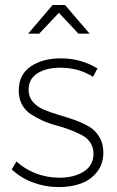

<svg xmlns="http://www.w3.org/2000/svg" viewBox="-20 -759 477 780"><path d="M219.2 -707 139.2 -622.1H94.2L193.8 -738.8H244.1L344.2 -622.1H298.8ZM96.2 -394Q96.2 -365.7 113 -345.7Q129.9 -325.7 156.5 -314.2Q183.1 -302.7 215.6 -293.2Q248 -283.7 280.5 -272.5Q313 -261.2 339.6 -246.1Q366.2 -231 383.1 -203.6Q399.9 -176.3 399.9 -139.2Q399.9 -92.8 373.8 -60.1Q347.7 -27.3 308.1 -13.2Q268.6 1 219.2 1Q164.1 1 113.8 -17.8Q63.5 -36.6 27.8 -70.8L46.9 -103Q80.6 -71.8 126.2 -54.4Q171.9 -37.1 221.2 -37.1Q279.8 -37.1 318.8 -61Q357.9 -85 359.9 -131.8Q360.4 -158.2 347.9 -178Q335.4 -197.8 314.2 -209.2Q293 -220.7 265.6 -231.2Q238.3 -241.7 209.5 -249.3Q180.7 -256.8 153.3 -269Q126 -281.2 104.2 -295.7Q82.5 -310.1 69.3 -334.5Q56.2 -358.9 56.2 -391.1Q56.2 -455.6 104.5 -488.8Q152.8 -522 227.1 -522Q308.6 -522 376 -481L357.9 -446.8Q299.3 -483.9 226.1 -483.9Q168 -483.9 132.1 -461.2Q96.2 -438.5 96.2 -394Z"/></svg>

Font: Montserrat-Arabic ExtraLight
Style: Regular
Weight: 275
Designer: Mohamed Gaber
Foundry: Kief Type Foundry
Version: Version 5.008;PS 005.008;hotconv 1.0.88;makeotf.lib2.5.64775